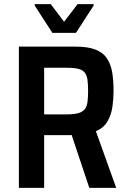

<svg xmlns="http://www.w3.org/2000/svg" viewBox="-20 -915 625 935"><path d="M72 0V-688H347Q408 -688 445 -673.5Q482 -659 501 -630.5Q520 -602 526.5 -562Q533 -522 533 -472Q533 -435 527.5 -395.5Q522 -356 503.5 -324Q485 -292 447 -276L546 0H415L323 -275L356 -261Q349 -259 340 -258Q331 -257 320 -257H195V0ZM195 -358H305Q341 -358 361.5 -364Q382 -370 392.5 -383Q403 -396 406 -418Q409 -440 409 -472Q409 -505 406 -526.5Q403 -548 393 -561Q383 -574 362.5 -579.5Q342 -585 306 -585H195ZM235 -755 149 -888V-895H227L292 -809L358 -895H436V-888L350 -755Z"/></svg>

Font: Saira SemiCondensed SemiBold
Style: Regular
Weight: 600
Width: 4
Designer: Hector Gatti with collaboration of the Omnibus-Type team
Foundry: Omnibus-Type
Version: Version 1.101